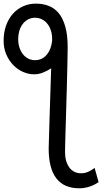

<svg xmlns="http://www.w3.org/2000/svg" viewBox="-20 -811 565 1061"><path d="M524.9 195.3Q502 211.4 474.1 220.5Q446.3 229.5 417.5 229.5Q334 229.5 291.5 174.8Q249 120.1 249 9.8Q249 3.4 249.8 -20.3Q250.5 -43.9 251.5 -79.1Q252.4 -114.3 253.9 -158.2Q255.4 -202.1 256.8 -249Q258.3 -295.9 259.8 -343.5Q261.2 -391.1 262.7 -433.6Q243.2 -420.4 218.8 -410.4Q194.3 -400.4 168.5 -400.4Q137.2 -400.4 106.9 -413.8Q76.7 -427.2 53 -451.7Q29.3 -476.1 14.6 -510.3Q0 -544.4 0 -585.9Q0 -632.3 13.7 -670.2Q27.3 -708 51.3 -734.9Q75.2 -761.7 107.9 -776.4Q140.6 -791 178.2 -791Q216.3 -791 248.5 -778.8Q280.8 -766.6 304.2 -738.5Q327.6 -710.4 340.8 -664.1Q354 -617.7 354 -549.3Q354 -509.8 352.3 -450.4Q350.6 -391.1 349.1 -319.8Q348.6 -308.1 347.9 -281.5Q347.2 -254.9 346.2 -220.5Q345.2 -186 344 -147.7Q342.8 -109.4 341.8 -74.2Q340.8 -39.1 340.1 -11.5Q339.4 16.1 339.4 29.3Q339.4 56.6 345.7 78.1Q352.1 99.6 363.5 115Q375 130.4 391.1 138.4Q407.2 146.5 427.2 146.5Q448.7 146.5 466.6 138.7Q484.4 130.9 502.9 117.2ZM173.3 -478.5Q195.3 -478.5 212.2 -487.5Q229 -496.6 240.7 -511.5Q252.4 -526.4 259 -545.2Q265.6 -564 267.6 -583Q268.1 -588.4 268.1 -591.3V-595.7Q268.1 -623 260.5 -644.8Q252.9 -666.5 240.2 -681.6Q227.5 -696.8 210.2 -704.8Q192.9 -712.9 173.3 -712.9Q151.9 -712.9 134.8 -703.6Q117.7 -694.3 105.5 -678.2Q93.3 -662.1 86.9 -640.9Q80.6 -619.6 80.6 -595.7Q80.6 -570.3 87.4 -548.8Q94.2 -527.3 106.4 -511.7Q118.7 -496.1 135.7 -487.3Q152.8 -478.5 173.3 -478.5Z"/></svg>

Font: Andika
Style: Regular
Weight: 400
Designer: Victor Gaultney, Annie Olsen, Julie Remington, Don Collingsworth, Eric Hays
Foundry: SIL International
Version: Version 1.001